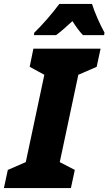

<svg xmlns="http://www.w3.org/2000/svg" viewBox="-57 -963 555 983"><path d="M118 -795 117 -783H230C254 -801 282 -825 314 -855C330 -829 351 -800 368 -783H476L478 -796C455 -837 426 -903 414 -943H247C209 -892 162 -838 118 -795ZM-37 0H306L326 -93L249 -133L344 -580L438 -621L458 -714H114L95 -621L170 -580L75 -133L-17 -93Z"/></svg>

Font: Noto Sans Condensed Black
Style: Italic
Weight: 900
Width: 3
Italic angle: -12°
Designer: Monotype Design Team
Foundry: Monotype Imaging Inc.
Version: Version 2.013